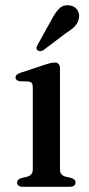

<svg xmlns="http://www.w3.org/2000/svg" viewBox="-20 -715 341 735"><path d="M209.5 -455V-68.5Q209.5 -55.5 214.8 -48.8Q220 -42 230 -39L252 -34Q260.5 -31.5 264.8 -27.2Q269 -23 269 -16Q269 -8.5 263.2 -4.2Q257.5 0 247 0H67Q57 0 51.2 -4.2Q45.5 -8.5 45.5 -16Q45.5 -22.5 49.8 -26.8Q54 -31 62 -33.5L85.5 -39Q95.5 -42.5 100.5 -48.8Q105.5 -55 105.5 -68.5V-381Q105.5 -392 101.8 -396.8Q98 -401.5 89.5 -403L55.5 -404Q47.5 -405.5 43.5 -409Q39.5 -412.5 39.5 -418Q39.5 -424.5 44.2 -428.8Q49 -433 59 -436.5L151 -467Q164.5 -471.5 173 -473.5Q181.5 -475.5 189.5 -475.5Q199 -475.5 204.2 -470Q209.5 -464.5 209.5 -455ZM177 -639Q191 -666.5 206.5 -682Q222 -697.5 245 -694.5Q265 -692.5 275 -678.2Q285 -664 282.5 -648Q280.5 -630 268 -616.2Q255.5 -602.5 233.5 -589L145.5 -522.5Q140 -519.5 133.8 -519.2Q127.5 -519 123.5 -523Q118.5 -527 119.8 -532.5Q121 -538 124 -543.5Z"/></svg>

Font: Fraunces
Style: Regular
Weight: 400
Version: Version 1.000;[b76b70a41]